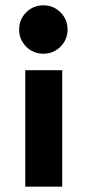

<svg xmlns="http://www.w3.org/2000/svg" viewBox="-20 -537 329 722"><path d="M75 -273V165H214V-273ZM52 -426Q52 -388 78.5 -361.5Q105 -335 143 -335Q181 -335 207.5 -361.5Q234 -388 234 -426Q234 -464 207.5 -490.5Q181 -517 143 -517Q105 -517 78.5 -490.5Q52 -464 52 -426Z"/></svg>

Font: Hind Variable Light
Style: Regular
Weight: 300
Designer: Manushi Parikh, Satya Rajpurohit
Foundry: Indian Type Foundry
Version: Version 3.000